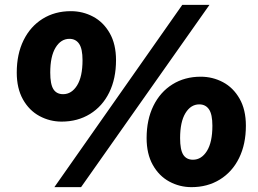

<svg xmlns="http://www.w3.org/2000/svg" viewBox="-20 -758 1063 791"><path d="M49 -459Q49 -535 77 -592Q105 -649 155.5 -680.5Q206 -712 272 -712Q321 -712 363.5 -689.5Q406 -667 432 -621.5Q458 -576 458 -510Q458 -434 430 -377Q402 -320 351 -288.5Q300 -257 234 -257Q185 -257 142.5 -280Q100 -303 74.5 -348.5Q49 -394 49 -459ZM320 -510Q320 -557 306 -577.5Q292 -598 266 -598Q231 -598 209 -562Q187 -526 187 -459Q187 -411 200 -390.5Q213 -370 240 -370Q275 -370 297.5 -406Q320 -442 320 -510ZM731 -738H843L314 13H204ZM584 -189Q584 -265 612 -322Q640 -379 690.5 -410.5Q741 -442 807 -442Q856 -442 898.5 -419.5Q941 -397 967 -351.5Q993 -306 993 -240Q993 -164 965 -107Q937 -50 886 -18.5Q835 13 769 13Q720 13 677.5 -10Q635 -33 609.5 -78.5Q584 -124 584 -189ZM855 -240Q855 -287 841 -307.5Q827 -328 801 -328Q766 -328 744 -292Q722 -256 722 -189Q722 -141 735 -120.5Q748 -100 775 -100Q810 -100 832.5 -136Q855 -172 855 -240Z"/></svg>

Font: Nebula Sans Black
Style: Regular
Weight: 900
Italic angle: -9°
Designer: Paul D. Hunt for Adobe (as Source Sans)
Foundry: Nebula Entertainment & Broadcasting LLC
Version: Version 1.010